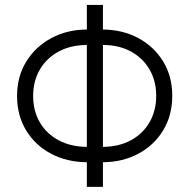

<svg xmlns="http://www.w3.org/2000/svg" viewBox="-20 -747 757 768"><path d="M391.7 -727.3V-628.9Q470.9 -628.2 533.6 -594.5Q596.2 -560.7 632.6 -501.2Q669 -441.8 669 -364Q669 -285.9 633 -226.2Q596.9 -166.5 534.3 -132.6Q471.6 -98.7 391.7 -98V0.4H327.4V-98Q247.2 -98.7 183.9 -132.3Q120.7 -165.8 84.5 -225.5Q48.3 -285.2 48.3 -362.9Q48.3 -441.1 85.2 -500.9Q122.2 -560.7 185.4 -594.6Q248.6 -628.6 327.4 -628.9V-727.3ZM327.4 -567.1Q262.4 -566.8 214.1 -540.5Q165.8 -514.2 139.2 -468.4Q112.6 -422.6 112.6 -362.9Q112.6 -303.6 139.2 -257.8Q165.8 -212 214.1 -186.1Q262.4 -160.2 327.4 -159.4ZM391.7 -567.1V-159.4Q457 -160.2 504.8 -186.6Q552.6 -213.1 578.7 -258.9Q604.8 -304.7 604.8 -364Q604.8 -423.3 578.1 -469.1Q551.5 -514.9 503.6 -541Q455.6 -567.1 391.7 -567.1Z"/></svg>

Font: Inter Zeller Light
Style: Regular
Weight: 300
Designer: Rasmus Andersson; Joe Bland
Foundry: zeller
Version: Version 3.015;git-dec3a8cb1